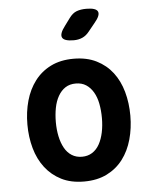

<svg xmlns="http://www.w3.org/2000/svg" viewBox="-55 -831 710 888"><g transform="rotate(-5 300.0 -387.5)"><path d="M300 10Q239 10 194.5 -12.5Q150 -35 120 -74Q90 -113 75.5 -165Q61 -217 61 -275Q61 -334 75.5 -385.5Q90 -437 119.5 -476Q149 -515 194 -537.5Q239 -560 300 -560Q361 -560 406 -537.5Q451 -515 480.5 -476.5Q510 -438 524.5 -386Q539 -334 539 -275Q539 -217 524.5 -165Q510 -113 480.5 -74Q451 -35 406 -12.5Q361 10 300 10ZM300 -105Q327 -105 347.5 -118Q368 -131 381 -154.5Q394 -178 400.5 -209Q407 -240 407 -275Q407 -311 401 -342Q395 -373 381.5 -396Q368 -419 348 -432Q328 -445 300 -445Q272 -445 252 -432Q232 -419 218.5 -395.5Q205 -372 199 -341Q193 -310 193 -275Q193 -240 199.5 -209Q206 -178 219 -154.5Q232 -131 252.5 -118Q273 -105 300 -105ZM309 -645Q264 -645 255.5 -662.5Q247 -680 274 -715L299 -749Q315 -771 334 -778Q353 -785 379 -785Q424 -785 432 -767.5Q440 -750 411 -716L381 -679Q367 -661 349 -653Q331 -645 309 -645Z"/></g></svg>

Font: Maple Mono Normal NL
Style: Bold
Weight: 700
Monospace: yes
Designer: subframe7536
Version: Version 7.000